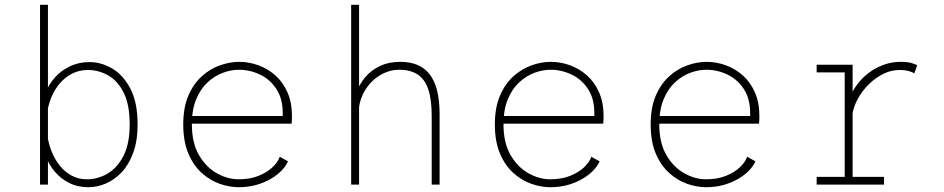

<svg xmlns="http://www.w3.org/2000/svg" viewBox="-20 -770 3940 801"><path d="M147 0V-750H180V-121V0ZM349 11Q303.5 11 267.8 -7.2Q232 -25.5 207 -55.8Q182 -86 169 -123.5Q156 -161 156 -199L178 -205Q182 -172 194.8 -139.5Q207.5 -107 228.2 -80.5Q249 -54 277.8 -38Q306.5 -22 343 -22Q387.5 -22 428.2 -45.5Q469 -69 495 -119.5Q521 -170 521 -251Q521 -333.5 496 -383.2Q471 -433 431.2 -455.5Q391.5 -478 347 -478Q310.5 -478 281.5 -463.2Q252.5 -448.5 231 -423.8Q209.5 -399 196.2 -368.5Q183 -338 178 -307L156 -312Q156 -348.5 170 -383.8Q184 -419 210 -447.8Q236 -476.5 272.5 -493.8Q309 -511 354 -511Q402 -511 448 -484.2Q494 -457.5 524 -400Q554 -342.5 554 -251Q554 -182.5 535.8 -132.8Q517.5 -83 487.5 -51.2Q457.5 -19.5 421.2 -4.2Q385 11 349 11Z M975.5 11Q937 11 896.5 -3.2Q856 -17.5 821.5 -48.5Q787 -79.5 765.8 -129.5Q744.5 -179.5 744.5 -251Q744.5 -322.5 766.5 -372.5Q788.5 -422.5 823.5 -453.2Q858.5 -484 899.2 -498Q940 -512 977.5 -512Q1019 -512 1058.5 -497.5Q1098 -483 1129.5 -454.8Q1161 -426.5 1179.5 -384.2Q1198 -342 1198 -286.5Q1198 -280 1197.8 -270.2Q1197.5 -260.5 1196.5 -254H769V-286H1159.5Q1159.5 -290.5 1159.5 -292.2Q1159.5 -294 1159.5 -298.5Q1159.5 -358.5 1133 -398.8Q1106.5 -439 1064.5 -459Q1022.5 -479 976.5 -479Q944.5 -479 910.2 -466.5Q876 -454 846.5 -427Q817 -400 798.8 -356.5Q780.5 -313 780.5 -251Q780.5 -173.5 810.2 -122.8Q840 -72 885 -47Q930 -22 975.5 -22Q1022 -22 1057.5 -36Q1093 -50 1116 -71.5Q1139 -93 1147 -116L1181.5 -97Q1174 -79 1156.2 -60Q1138.5 -41 1111.8 -25Q1085 -9 1050.8 1Q1016.5 11 975.5 11Z M1445 0V-750H1478V0ZM1781 0V-287Q1781 -355.5 1766.5 -397.8Q1752 -440 1722 -459.5Q1692 -479 1645.5 -479Q1613.5 -479 1583.8 -465.8Q1554 -452.5 1530.2 -428.5Q1506.5 -404.5 1492 -372.2Q1477.5 -340 1476 -302H1452.5Q1452.5 -343.5 1465.8 -381.2Q1479 -419 1504.2 -448.5Q1529.5 -478 1566 -495Q1602.5 -512 1649.5 -512Q1689.5 -512 1720 -499.8Q1750.5 -487.5 1771.5 -461.2Q1792.5 -435 1803.2 -393.2Q1814 -351.5 1814 -292V0Z M2275.5 11Q2237 11 2196.5 -3.2Q2156 -17.5 2121.5 -48.5Q2087 -79.5 2065.8 -129.5Q2044.5 -179.5 2044.5 -251Q2044.5 -322.5 2066.5 -372.5Q2088.5 -422.5 2123.5 -453.2Q2158.5 -484 2199.2 -498Q2240 -512 2277.5 -512Q2319 -512 2358.5 -497.5Q2398 -483 2429.5 -454.8Q2461 -426.5 2479.5 -384.2Q2498 -342 2498 -286.5Q2498 -280 2497.8 -270.2Q2497.5 -260.5 2496.5 -254H2069V-286H2459.5Q2459.5 -290.5 2459.5 -292.2Q2459.5 -294 2459.5 -298.5Q2459.5 -358.5 2433 -398.8Q2406.5 -439 2364.5 -459Q2322.5 -479 2276.5 -479Q2244.5 -479 2210.2 -466.5Q2176 -454 2146.5 -427Q2117 -400 2098.8 -356.5Q2080.5 -313 2080.5 -251Q2080.5 -173.5 2110.2 -122.8Q2140 -72 2185 -47Q2230 -22 2275.5 -22Q2322 -22 2357.5 -36Q2393 -50 2416 -71.5Q2439 -93 2447 -116L2481.5 -97Q2474 -79 2456.2 -60Q2438.5 -41 2411.8 -25Q2385 -9 2350.8 1Q2316.5 11 2275.5 11Z M2925.5 11Q2887 11 2846.5 -3.2Q2806 -17.5 2771.5 -48.5Q2737 -79.5 2715.8 -129.5Q2694.5 -179.5 2694.5 -251Q2694.5 -322.5 2716.5 -372.5Q2738.5 -422.5 2773.5 -453.2Q2808.5 -484 2849.2 -498Q2890 -512 2927.5 -512Q2969 -512 3008.5 -497.5Q3048 -483 3079.5 -454.8Q3111 -426.5 3129.5 -384.2Q3148 -342 3148 -286.5Q3148 -280 3147.8 -270.2Q3147.5 -260.5 3146.5 -254H2719V-286H3109.5Q3109.5 -290.5 3109.5 -292.2Q3109.5 -294 3109.5 -298.5Q3109.5 -358.5 3083 -398.8Q3056.5 -439 3014.5 -459Q2972.5 -479 2926.5 -479Q2894.5 -479 2860.2 -466.5Q2826 -454 2796.5 -427Q2767 -400 2748.8 -356.5Q2730.5 -313 2730.5 -251Q2730.5 -173.5 2760.2 -122.8Q2790 -72 2835 -47Q2880 -22 2925.5 -22Q2972 -22 3007.5 -36Q3043 -50 3066 -71.5Q3089 -93 3097 -116L3131.5 -97Q3124 -79 3106.2 -60Q3088.5 -41 3061.8 -25Q3035 -9 3000.8 1Q2966.5 11 2925.5 11Z M3387 0V-32H3504V-468H3387V-500H3537V-371V-32H3668V0ZM3536 -293 3509.5 -297Q3511 -327.5 3523 -358.2Q3535 -389 3555.5 -416.8Q3576 -444.5 3604 -465.8Q3632 -487 3666 -499.5Q3700 -512 3738 -512Q3766 -512 3782.8 -507Q3799.5 -502 3806.5 -498L3794.5 -464Q3789 -468 3773 -473Q3757 -478 3732 -478Q3697.5 -478 3664.5 -461.5Q3631.5 -445 3604.2 -418Q3577 -391 3559 -358.2Q3541 -325.5 3536 -293Z"/></svg>

Font: Trispace Thin
Style: Regular
Weight: 100
Designer: Tyler Finck
Foundry: Etcetera Type Company
Version: Version 1.210